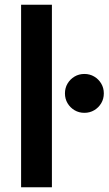

<svg xmlns="http://www.w3.org/2000/svg" viewBox="-20 -790 458 810"><path d="M199 -770V0H69V-770ZM254 -396Q254 -419 265 -437.5Q276 -456 294.5 -467Q313 -478 336 -478Q359 -478 377.5 -467Q396 -456 407 -437.5Q418 -419 418 -396Q418 -373 407 -354.5Q396 -336 377.5 -325Q359 -314 336 -314Q313 -314 294.5 -325Q276 -336 265 -354.5Q254 -373 254 -396Z"/></svg>

Font: Unbounded Variable
Style: Regular
Weight: 400
Designer: Luke Prowse, Jean-Baptiste Morizot, Fátima Lázaro, Florian Runge
Foundry: NaN
Version: Version 1.600;FEAKit 1.0